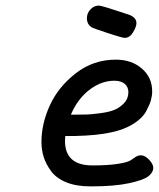

<svg xmlns="http://www.w3.org/2000/svg" viewBox="-20 -661 567 685"><path d="M127.9 -154.8Q127.9 -219.7 158 -285.4Q188 -351.1 250.5 -399.7Q313 -448.2 393.1 -448.2Q449.2 -448.2 486.1 -416.5Q522.9 -384.8 522.9 -335Q522.9 -319.8 518.6 -304Q514.2 -288.1 501.5 -264.2Q488.8 -240.2 456.8 -219.7Q424.8 -199.2 377.9 -189Q328.1 -177.7 248 -175.8H212.9Q211.9 -164.6 211.9 -158.2Q211.9 -71.3 309.1 -70.8Q365.2 -70.8 400.6 -76.4Q436 -82 446 -89.1Q456.1 -96.2 464.6 -101.6Q473.1 -106.9 482.9 -106.9Q497.1 -106.9 512 -91.1Q526.9 -75.2 526.9 -62Q526.9 -46.9 510.5 -33Q494.1 -19 441.7 -7.6Q389.2 3.9 307.1 3.9H301.8Q252 3.9 216.6 -10.5Q181.2 -24.9 162.6 -50Q144 -75.2 136 -100.6Q127.9 -126 127.9 -154.8ZM232.9 -252H245.1Q272 -252 289.1 -252.4Q306.2 -252.9 337.6 -257.1Q369.1 -261.2 388.2 -269Q407.2 -276.9 422.6 -293Q438 -309.1 438 -332Q438 -351.1 424.6 -362.1Q411.1 -373 388.2 -373Q341.3 -373 299.1 -340.6Q256.8 -308.1 232.9 -252ZM290 -596.2Q290 -613.3 302.5 -627.2Q314.9 -641.1 333 -641.1Q342.8 -641.1 439 -608.9Q466.8 -599.1 466.8 -578.1Q466.8 -565.9 454.8 -545.9Q442.9 -525.9 424.8 -525.9Q416 -525.9 364.5 -543Q313 -560.1 310.1 -562Q290 -572.3 290 -596.2Z"/></svg>

Font: CMU Typewriter Text
Style: BoldItalic
Weight: 700
Italic angle: -14.04°
Version: Version 0.7.0